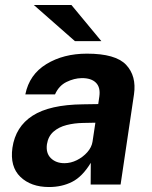

<svg xmlns="http://www.w3.org/2000/svg" viewBox="-20 -743 610 773"><path d="M177.5 10Q104.5 10 62 -31Q19.5 -72 30 -148Q42.5 -233 111.2 -277.2Q180 -321.5 313.5 -323L375.5 -324L380 -355Q385 -391.5 366 -410.2Q347 -429 308.5 -428.5Q278.5 -428 247.8 -413Q217 -398 201.5 -363H82Q98 -443 166.8 -485Q235.5 -527 330 -527Q445.5 -527 487.8 -482Q530 -437 519.5 -363.5L465.5 0H345L345.5 -87.5Q311.5 -31.5 270.2 -10.8Q229 10 177.5 10ZM239.5 -86Q265 -86 289.5 -98.2Q314 -110.5 331.5 -130.2Q349 -150 352.5 -172.5L364 -249L314 -248Q279.5 -247.5 248 -239.5Q216.5 -231.5 195.2 -212.8Q174 -194 169 -162.5Q164 -126.5 184.8 -106.2Q205.5 -86 239.5 -86ZM267.5 -723H116L281.5 -577.5H388Z"/></svg>

Font: Public Sans
Style: Bold Italic
Weight: 700
Italic angle: -8°
Designer: The Public Sans project authors (U.S. Web Design System). Libre Franklin designed by Pablo Impallari and Rodrigo Fuenzal
Version: Version 1.008; ttfautohint (v1.8.1) -l 8 -r 50 -G 200 -x 14 